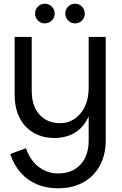

<svg xmlns="http://www.w3.org/2000/svg" viewBox="-20 -748 655 1035"><path d="M458 9V-549H550V9Q550 65 533 112Q516 159 483 193.5Q450 228 402.5 247.5Q355 267 293 267Q231 267 180 246Q129 225 92.5 184Q56 143 35 82L120 51Q143 117 189 152Q235 187 292 187Q369 187 413.5 139.5Q458 92 458 9ZM484 -260Q483 -184 463.5 -134Q444 -84 413.5 -55.5Q383 -27 347 -15.5Q311 -4 275 -4Q210 -4 161 -32.5Q112 -61 85.5 -113Q59 -165 59 -237V-549H151V-259Q151 -175 193.5 -129.5Q236 -84 303 -84Q348 -84 383.5 -108.5Q419 -133 438.5 -175.5Q458 -218 458 -274ZM221 -622Q200 -622 184.5 -637.5Q169 -653 169 -675Q169 -697 184.5 -712.5Q200 -728 222 -728Q244 -728 259.5 -712Q275 -696 275 -674Q275 -653 259 -637.5Q243 -622 221 -622ZM385 -622Q363 -622 347.5 -637.5Q332 -653 332 -675Q332 -697 347.5 -712.5Q363 -728 385 -728Q407 -728 422 -712Q437 -696 437 -674Q437 -653 422 -637.5Q407 -622 385 -622Z"/></svg>

Font: Parkinsans Light
Style: Regular
Weight: 400
Version: Version 1.000